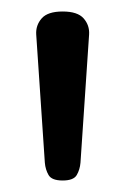

<svg xmlns="http://www.w3.org/2000/svg" viewBox="-20 -1025 209 334"><path d="M89 -711Q70 -711 64.5 -720.5Q59 -730 58 -742L43 -965Q42 -981 52.5 -993Q63 -1005 89 -1005Q115 -1005 125.5 -993Q136 -981 135 -965L120 -742Q119 -730 113.5 -720.5Q108 -711 89 -711Z"/></svg>

Font: Playwrite ES Deco
Style: Regular
Weight: 400
Designer: Veronika Burian, José Scaglione
Foundry: TypeTogether
Version: Version 1.002